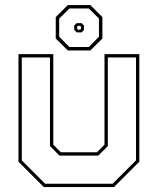

<svg xmlns="http://www.w3.org/2000/svg" viewBox="-20 -760 641 780"><path d="M158 0 55 -103V-540H196.5V-172L227 -141.5H374L404.5 -172V-540H546V-103L443 0ZM163.5 -13.5H437.5L532.5 -108.5V-526.5H418V-166.5L379.5 -128H221.5L183 -166.5V-526.5H68.5V-108.5ZM255.5 -555 206.5 -603.5V-690.5L255.5 -739.5H347L396 -690.5V-603.5L347 -555ZM262 -569H341L382 -611V-684.5L341 -725.5H262L220.5 -684.5V-611ZM291.5 -628.5 281.5 -638.5V-656.5L291.5 -666H311.5L321 -656.5V-638.5L311.5 -628.5ZM297 -639.5H305.5L309 -643V-651.5L305.5 -655H297L293.5 -651.5V-643Z"/></svg>

Font: Tourney Thin
Style: Regular
Weight: 100
Designer: Tyler Finck
Foundry: Etcetera Type Co
Version: Version 1.015